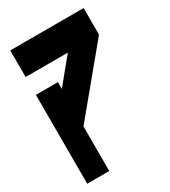

<svg xmlns="http://www.w3.org/2000/svg" viewBox="-180 -823 809 913"><g transform="rotate(-30 224.5 -366.0)"><path d="M25 -732H428V-586L146 -245V0H25V-305V-488H146V-451L257 -586H25Z"/></g></svg>

Font: PatchSans
Style: PatchSans
Weight: 400
Version: Version 1.0